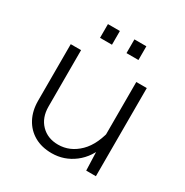

<svg xmlns="http://www.w3.org/2000/svg" viewBox="-172 -879 993 1030"><g transform="rotate(30 325.0 -363.5)"><path d="M148 -546V-197Q148 -128 188.5 -86.5Q229 -45 294 -45Q367 -45 423.5 -100.5Q480 -156 501 -268L514 -168Q487 -82 425.5 -35Q364 12 287 12Q225 12 179.5 -14Q134 -40 109 -87Q84 -134 84 -196V-546ZM555 -546V0H495L490 -141V-546ZM367 -654V-739H441V-654ZM203 -654V-739H277V-654Z"/></g></svg>

Font: Azeret Mono Thin ExtraLight
Style: Regular
Weight: 250
Version: Version 1.002